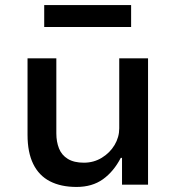

<svg xmlns="http://www.w3.org/2000/svg" viewBox="-20 -731 696 760"><path d="M283 9Q221 9 177.5 -13.5Q134 -36 111.5 -82Q89 -128 89 -197V-500H203V-203Q203 -170 213.5 -143.5Q224 -117 248.5 -102Q273 -87 312 -87Q351 -87 383 -106.5Q415 -126 433.5 -157Q452 -188 452 -223V-500H566V0H463V-106H458Q430 -52 387.5 -21.5Q345 9 283 9ZM155 -624V-711H499V-624Z"/></svg>

Font: Nunito Sans 6pt SemiBold
Style: Regular
Weight: 600
Version: Version 3.101;gftools[0.9.27]